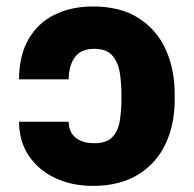

<svg xmlns="http://www.w3.org/2000/svg" viewBox="-20 -573 607 602"><path d="M39.6 -191.4H195.3Q195.8 -158.7 217 -141.4Q238.3 -124 275.9 -124Q314.5 -124 332.5 -143.3Q350.6 -162.6 355.7 -194.6Q360.8 -226.6 360.8 -264.2V-276.4Q360.8 -309.6 356 -342.8Q351.1 -376 333 -397.9Q314.9 -419.9 275.4 -419.9Q234.4 -419.9 215.1 -394Q195.8 -368.2 195.3 -324.2H39.6Q40 -399.4 69.6 -450.4Q99.1 -501.5 151.6 -527.1Q204.1 -552.7 272 -552.7Q356.4 -552.7 413.3 -517.1Q470.2 -481.4 499 -419.2Q527.8 -356.9 527.8 -276.4V-264.2Q528.3 -184.1 499.3 -122.3Q470.2 -60.5 412.8 -25.4Q355.5 9.8 271 9.8Q205.1 9.8 152.8 -14.9Q100.6 -39.6 70.3 -84.7Q40 -129.9 39.6 -191.4Z"/></svg>

Font: Inter Display Extra Bold
Style: Regular
Weight: 800
Designer: Rasmus Andersson
Foundry: rsms
Version: Version 4.000;git-4fc901f